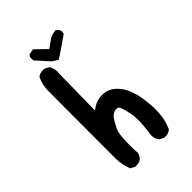

<svg xmlns="http://www.w3.org/2000/svg" viewBox="-229 -864 957 957"><g transform="rotate(-45 250.0 -385.0)"><path d="M195.3 -337.9Q232.4 -368.2 274.4 -368.2Q319.3 -368.2 351.6 -335Q377 -308.6 388.7 -276.4Q401.4 -244.1 407.2 -203.6Q413.1 -163.1 413.1 -130.9Q413.1 -116.2 412.1 -102.5Q409.2 -56.6 389.6 -11.7Q379.9 -2.9 370.6 -0.5Q361.3 2 355.5 2Q349.6 2 343.8 2L320.3 -9.8Q312.5 -20.5 309.6 -28.3Q305.7 -41 305.7 -52.7V-53.7Q314.5 -114.3 314.5 -146.5Q314.5 -178.7 311.5 -194.3Q298.8 -255.9 290 -263.7Q285.2 -268.6 277.3 -268.6Q275.4 -268.6 271.5 -268.6Q251 -265.6 238.3 -249Q225.6 -232.4 208 -197.3Q195.3 -171.9 195.3 -96.7Q195.3 -70.3 197.3 -35.2L185.5 -11.7Q175.8 -2.9 166.5 -0.5Q157.2 2 151.4 2Q145.5 2 139.6 2L115.2 -10.7Q99.6 -50.8 98.6 -93.8Q98.6 -108.4 98.6 -192.4Q98.6 -276.4 99.1 -419.4Q99.6 -562.5 99.6 -574.7Q99.6 -586.9 103 -607.4Q106.4 -627.9 117.2 -650.4L118.2 -652.3Q132.8 -664.1 154.3 -664.1Q157.2 -664.1 163.1 -664.1L186.5 -652.3Q200.2 -632.8 200.2 -608.4Q200.2 -601.6 199.2 -594.7ZM154.3 -732.4V-754.9L162.1 -766.6L192.4 -772.5L251 -715.8Q268.6 -727.5 285.2 -740.2Q307.6 -757.8 335.9 -759.8H339.8Q345.7 -755.9 347.7 -753.9Q357.4 -744.1 357.4 -731.4Q357.4 -727.5 355.5 -718.8Q327.1 -699.2 302.2 -681.6Q277.3 -664.1 246.1 -644.5L215.8 -664.1Z"/></g></svg>

Font: JasonHandwriting2
Style: SemiBold
Weight: 600
Version: Version 1.04.7